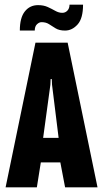

<svg xmlns="http://www.w3.org/2000/svg" viewBox="-20 -803 442 823"><path d="M4 0 132 -620H270L398 0H259L235 -126L256 -107H141L158 -126L138 0ZM163 -198 152 -212H249L233 -198L203 -440L202 -464H197L196 -440ZM65 -672Q65 -727 86.5 -754Q108 -781 143 -781Q167 -781 184.5 -773Q202 -765 217 -756.5Q232 -748 247 -748Q260 -748 269 -757.5Q278 -767 278 -783H336Q336 -724 312.5 -698Q289 -672 259 -672Q234 -672 218.5 -681.5Q203 -691 190 -699.5Q177 -708 158 -708Q148 -708 138.5 -699Q129 -690 129 -672Z"/></svg>

Font: Smooch Sans Thin ExtraBold
Style: Regular
Weight: 800
Version: Version 1.010